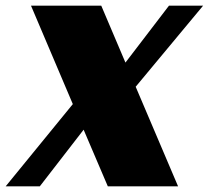

<svg xmlns="http://www.w3.org/2000/svg" viewBox="-54 -655 734 675"><path d="M302 -635H55L202 -289L-34 0H86L240 -199L325 0H572L423 -350L660 -635H540L387 -435Z"/></svg>

Font: Racing Sans One
Style: Regular
Weight: 400
Designer: Pablo Impallari, Rodrigo Fuenzalida
Foundry: Pablo Impallari, Rodrigo Fuenzalida
Version: Version 1.001